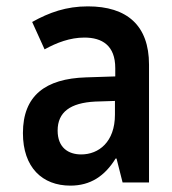

<svg xmlns="http://www.w3.org/2000/svg" viewBox="-20 -573 540 603"><path d="M201 10C264 10 309 -20 343 -75H346L365 0H448V-370C448 -493 379 -553 256 -553C188 -553 135 -534 81 -504L120 -418C158 -439 200 -455 245 -455C301 -455 342 -430 342 -359V-333L250 -330C123 -326 52 -273 52 -155C52 -47 113 10 201 10ZM235 -88C195 -88 161 -109 161 -163C161 -221 201 -250 279 -254L341 -256V-213C341 -127 290 -88 235 -88Z"/></svg>

Font: Noto Sans Mono ExtraCondensed SemiBold
Style: Regular
Weight: 600
Width: 2
Designer: Monotype Design Team
Foundry: Monotype Imaging Inc.
Version: Version 2.014